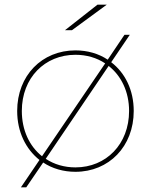

<svg xmlns="http://www.w3.org/2000/svg" viewBox="-20 -737 650 827"><path d="M161 -64C107 -107 74 -176 74 -259C74 -402 173 -501 305 -501C353 -501 397 -488 433 -464ZM448 -453C502 -411 536 -342 536 -259C536 -116 437 -16 305 -16C257 -16 213 -29 177 -53ZM166 -37C205 -11 253 3 305 3C449 3 556 -106 556 -259C556 -349 519 -423 459 -469L539 -587H516L444 -480C405 -506 357 -520 305 -520C161 -520 54 -412 54 -259C54 -169 91 -95 150 -48L70 70H93ZM440 -717H400L260 -607H290Z"/></svg>

Font: Montserrat-Alt1 Thin
Style: Regular
Weight: 100
Designer: Differentunic
Foundry: Differentunic
Version: Version 7.222